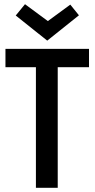

<svg xmlns="http://www.w3.org/2000/svg" viewBox="-20 -891 449 911"><path d="M5.9 -659.2V-572.3H150.4V0H253.9V-572.3H402.3V-659.2ZM204.1 -698.2 354.5 -818.4 313.5 -869.1 207 -791 98.6 -871.1 54.7 -817.4Z"/></svg>

Font: Yaldevi Colombo SemiBold
Style: Regular
Weight: 600
Designer: Sol Matas, Denzil Rajitha, Kosala Senevirathne and Pathum Egodawatta
Foundry: Mooniak
Version: Version 1.020 ; ttfautohint (v1.6)